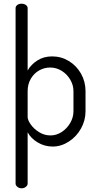

<svg xmlns="http://www.w3.org/2000/svg" viewBox="-20 -783 525 1035"><path d="M129 -739V-403Q147 -435 181.2 -457Q215.4 -479 261 -479Q310 -479 351.2 -454Q392.4 -428.9 416.7 -386Q441 -343.1 441 -292V-183Q441 -133.7 416.6 -90.1Q392.2 -46.4 350.9 -19.7Q309.6 7 263.8 7Q220 7 183 -15.3Q146 -37.6 129 -70V207Q129 216.1 119.5 224Q110 232 96.5 232Q82.9 232 73.5 224Q64 216 64 207.1V-739Q64 -749.3 73.2 -756.1Q82.4 -763 95.5 -763Q110 -763 119.5 -756.1Q129 -749.3 129 -739ZM250.2 -419Q219.2 -419 191.5 -403.6Q163.8 -388.3 146.4 -359Q129 -329.7 129 -291.5V-152Q129 -136 145.9 -111.9Q162.8 -87.9 191 -70.4Q219.1 -53 252 -53Q284.4 -53 312.7 -71.5Q341 -90 358.5 -120.1Q376 -150.1 376 -183V-292Q376 -324 358.8 -353.5Q341.6 -383 312.8 -401Q284 -419 250.2 -419Z"/></svg>

Font: Dosis
Style: Regular
Weight: 400
Designer: Edgar Tolentino, Pablo Impallari, Igino Marini
Foundry: Edgar Tolentino, Pablo Impallari, Igino Marini
Version: Version 1.007;Glyphs 3.1.1 (3134)